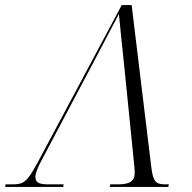

<svg xmlns="http://www.w3.org/2000/svg" viewBox="-72 -734 753 754"><path d="M-52 0H176L178 -10H120C80 -10 67 -17 67 -40C67 -54 77 -78 90 -102L296 -491C337 -570 371 -633 395 -679C399 -632 410 -532 416 -473L454 -96C455 -88 457 -69 457 -56C457 -24 440 -10 391 -10H361L359 0H589L591 -10H578C541 -10 529 -19 522 -79L445 -714H406L77 -98C34 -18 21 -10 -24 -10H-50Z"/></svg>

Font: Noto Serif Display Light
Style: Italic
Weight: 300
Italic angle: -12°
Designer: Monotype Design Team
Foundry: Monotype Imaging Inc.
Version: Version 2.009